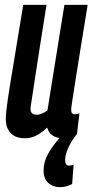

<svg xmlns="http://www.w3.org/2000/svg" viewBox="-20 -561 382 793"><path d="M229 212Q199 212 179.5 194.5Q160 177 160 143Q160 108 178.5 74.5Q197 41 226 9Q185 3 175 -34Q150 -11 128.5 -0.5Q107 10 82 10Q44 10 24 -11.5Q4 -33 4 -68Q4 -95 12 -149.5Q20 -204 36 -298.5Q52 -393 76 -541H172Q156 -440 145 -370Q134 -300 127 -253.5Q120 -207 115 -175Q110 -143 106 -116Q104 -87 132 -87Q140 -87 152 -91.5Q164 -96 176 -105L246 -541H342Q322 -417 309 -337.5Q296 -258 289 -212Q282 -166 278.5 -144.5Q275 -123 274.5 -116.5Q274 -110 274 -107Q274 -89 289 -89Q297 -89 308 -93L298 -8Q277 18 263 47.5Q249 77 249 100Q249 123 265 123Q271 123 276.5 121.5Q282 120 284 119L278 199Q268 204 255.5 208Q243 212 229 212Z"/></svg>

Font: Georama ExtraCondensed SemiBold
Style: Italic
Weight: 600
Width: 2
Italic angle: -9°
Designer: Jean-Baptiste Levee
Foundry: Production Type
Version: Version 1.000